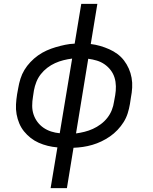

<svg xmlns="http://www.w3.org/2000/svg" viewBox="-20 -755 790 990"><path d="M241 215 276 5Q251 3 226.5 -3Q202 -9 179.5 -19Q157 -29 138 -44Q119 -59 104 -77.5Q89 -96 79.5 -118.5Q70 -141 65.5 -166Q61 -191 62.5 -217Q64 -243 68 -268L74 -301Q78 -325 85.5 -349Q93 -373 106 -394.5Q119 -416 137 -435Q155 -454 176 -469Q197 -484 220.5 -494.5Q244 -505 268 -512Q292 -519 316 -524Q340 -529 365 -530L399 -735H482L448 -528Q473 -525 497 -518Q521 -511 543.5 -501Q566 -491 585.5 -476.5Q605 -462 619.5 -443Q634 -424 644 -401.5Q654 -379 658.5 -354Q663 -329 661.5 -303Q660 -277 655 -252L650 -219Q646 -195 638.5 -171Q631 -147 617.5 -125.5Q604 -104 586 -85Q568 -66 547 -51.5Q526 -37 503 -26Q480 -15 456 -8Q432 -1 408 2.5Q384 6 359 7L325 215ZM288 -68 352 -453Q329 -450 307 -444.5Q285 -439 264 -429.5Q243 -420 224 -405.5Q205 -391 190.5 -372.5Q176 -354 167.5 -332.5Q159 -311 155 -289L150 -256Q146 -233 146 -209.5Q146 -186 153 -165Q160 -144 173 -126.5Q186 -109 204 -96.5Q222 -84 243.5 -77Q265 -70 288 -68ZM372 -67Q394 -70 416 -75.5Q438 -81 459 -90.5Q480 -100 499.5 -114.5Q519 -129 533.5 -147.5Q548 -166 556.5 -187.5Q565 -209 568 -231L574 -264Q578 -287 577.5 -310.5Q577 -334 570.5 -355Q564 -376 550.5 -393.5Q537 -411 519 -423.5Q501 -436 479.5 -442.5Q458 -449 435 -452Z"/></svg>

Font: Zed Sans Extended
Style: Italic
Weight: 400
Width: 7
Italic angle: -9°
Designer: Belleve Invis
Foundry: Belleve Invis
Version: Version 1.0.0; ttfautohint (v1.8.4)